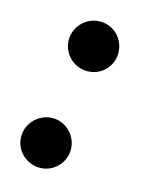

<svg xmlns="http://www.w3.org/2000/svg" viewBox="-85 -555 488 624"><g transform="rotate(15 159.0 -243.0)"><path d="M190.9 -70.8Q190.9 -53.7 184.3 -38.6Q177.7 -23.4 166.5 -12.2Q155.3 -1 140.1 5.6Q125 12.2 107.9 12.2Q90.8 12.2 75.4 5.6Q60.1 -1 48.6 -12.2Q37.1 -23.4 30.5 -38.6Q23.9 -53.7 23.9 -70.8Q23.9 -88.4 30.5 -103.5Q37.1 -118.7 48.6 -130.1Q60.1 -141.6 75.4 -148.2Q90.8 -154.8 107.9 -154.8Q125 -154.8 140.1 -148.2Q155.3 -141.6 166.5 -130.1Q177.7 -118.7 184.3 -103.5Q190.9 -88.4 190.9 -70.8ZM258.8 -414.1Q258.8 -397 252.4 -381.8Q246.1 -366.7 234.9 -355.5Q223.6 -344.2 208.5 -337.6Q193.4 -331.1 175.8 -331.1Q158.7 -331.1 143.3 -337.6Q127.9 -344.2 116.5 -355.5Q105 -366.7 98.4 -381.8Q91.8 -397 91.8 -414.1Q91.8 -431.2 98.4 -446.5Q105 -461.9 116.5 -473.4Q127.9 -484.9 143.3 -491.5Q158.7 -498 175.8 -498Q193.4 -498 208.5 -491.5Q223.6 -484.9 234.9 -473.4Q246.1 -461.9 252.4 -446.5Q258.8 -431.2 258.8 -414.1Z"/></g></svg>

Font: Charis SIL Viet
Style: Bold Italic
Weight: 700
Italic angle: -11°
Foundry: SIL International
Version: Version 5.000